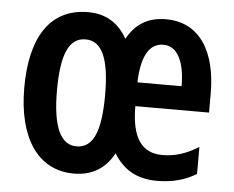

<svg xmlns="http://www.w3.org/2000/svg" viewBox="-45 -605 812 667"><g transform="rotate(5 361.0 -271.5)"><path d="M508 -552C446 -552 403 -526 373 -472C343 -526 297 -553 237 -553C102 -553 38 -446 38 -272C38 -102 107 10 235 10C298 10 345 -18 374 -73C407 -18 456 10 524 10C577 10 621 -1 662 -26V-120C618 -93 580 -81 536 -81C463 -81 428 -133 428 -242H685V-309C685 -453 627 -552 508 -552ZM507 -463C557 -463 582 -408 582 -325H428C431 -421 460 -463 507 -463ZM236 -458C294 -458 320 -396 320 -272C320 -145 295 -85 236 -85C180 -85 152 -148 152 -272C152 -397 177 -458 236 -458Z"/></g></svg>

Font: Noto Sans Myanmar UI ExtraCondensed SemiBold
Style: Regular
Weight: 600
Width: 2
Designer: Monotype Design Team
Foundry: Monotype Imaging Inc.
Version: Version 2.103